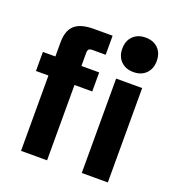

<svg xmlns="http://www.w3.org/2000/svg" viewBox="-140 -895 925 1008"><g transform="rotate(20 322.5 -391.5)"><path d="M90.3 0V-606Q90.3 -671.4 123.5 -701.9Q156.7 -732.4 231 -732.4H335.4V-626H261.7Q246.6 -626 241.2 -620.1Q235.8 -614.3 235.8 -598.6V0ZM20.5 -420.9V-527.3H335V-420.9ZM429.7 0V-527.3H575.2V0ZM502.4 -590.3Q459 -590.3 432.6 -616.7Q406.2 -643.1 406.2 -686.5Q406.2 -730.5 432.6 -756.6Q459 -782.7 502.4 -782.7Q546.4 -782.7 572.5 -756.6Q598.6 -730.5 598.6 -686.5Q598.6 -643.1 572.5 -616.7Q546.4 -590.3 502.4 -590.3Z"/></g></svg>

Font: Schibsted Grotesk
Style: Bold
Weight: 700
Designer: Bakken & Baeck AS, Henrik Kongsvoll
Foundry: Schibsted ASA
Version: Version 1.100;gftools[0.9.25]